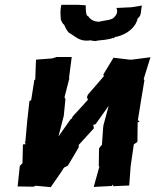

<svg xmlns="http://www.w3.org/2000/svg" viewBox="-20 -769 643 795"><path d="M450 -530 408 -461 410 -454 407 -450 344 -377 340 -367 344 -356C323 -333 303 -310 282 -288L276 -277L273 -276L222 -204L244 -289L251 -359L247 -366L267 -444L266 -448L277 -533H213L209 -531L195 -527L129 -522L126 -440L122 -437L109 -354L102 -351L93 -271L85 -182H83L86 -172L75 -171L73 -93L62 -82L53 3L119 4L128 0L190 6C208 -21 228 -47 245 -75L261 -83L306 -159V-169L369 -238L366 -252L376 -255L430 -331L408 -249L407 -239L402 -168L399 -167L390 -154L389 -79L392 -81L368 5L444 1L445 -5L450 2L515 -1L521 -81L534 -171L549 -182L550 -263L558 -264L551 -272L565 -359L578 -437L575 -442L576 -445L603 -532L526 -522H517ZM389 -679C369 -680 355 -687 346 -701C336 -703 335 -722 335 -747L304 -749H234C228 -723 231 -703 232 -687C239 -673 237 -674 246 -666C253 -649 258 -641 266 -633C295 -617 307 -598 347 -601C357 -605 368 -595 384 -601C399 -603 431 -604 450 -613C449 -604 450 -613 459 -617C464 -616 464 -620 460 -616C507 -627 542 -655 550 -693C568 -704 562 -729 568 -746L524 -739L462 -736C469 -721 463 -709 456 -701C444 -684 417 -686 389 -679Z"/></svg>

Font: Asimov Print
Style: DIt
Weight: 250
Width: 0
Designer: Google
Version: Version 2.000980: 2014